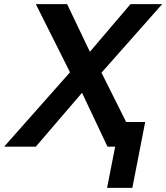

<svg xmlns="http://www.w3.org/2000/svg" viewBox="-66 -708 803 927"><path d="M107 -688H258L368 -458L564 -688H717L424 -357L543 -119H635L573 199H451L490 0H453L330 -260L107 0H-46L272 -359Z"/></svg>

Font: Libra Sans Modern
Style: Bold Italic
Weight: 700
Italic angle: -12°
Foundry: Stefan Peev, Context Ltd
Version: Version 1.000